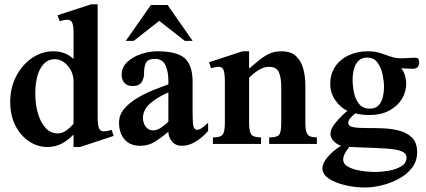

<svg xmlns="http://www.w3.org/2000/svg" viewBox="-20 -647 1916 863"><path d="M490.7 -36.1 340.3 13.7H310.5V-42Q284.2 -15.1 255.9 -0.7Q227.5 13.7 192.4 13.7Q149.4 13.7 111.3 -11.2Q73.2 -36.1 49.6 -81.8Q25.9 -127.4 25.9 -188.5Q25.9 -252.9 53 -304.7Q80.1 -356.4 124.3 -386.5Q168.5 -416.5 220.2 -416.5Q244.6 -416.5 267.8 -408.4Q291 -400.4 310.5 -381.8V-499.5Q310.5 -531.7 304.7 -544.9Q298.8 -558.1 283.7 -558.1Q266.6 -558.1 248 -551.8L238.8 -578.6L389.2 -627.4H418.9V-122.6Q418.9 -87.9 424.3 -72.3Q429.7 -56.6 446.3 -56.6Q453.6 -56.6 463.9 -58.6Q474.1 -60.5 481.9 -63ZM310.5 -90.3V-281.2Q310.5 -320.8 284.9 -350.8Q259.3 -380.9 226.1 -380.9Q185.5 -380.9 162.1 -339.6Q138.7 -298.3 138.7 -227.1Q138.7 -175.8 151.1 -135Q163.6 -94.2 186 -70.8Q208.5 -47.4 238.8 -47.4Q259.8 -47.4 277.6 -60.3Q295.4 -73.2 310.5 -90.3Z M915.5 -95.7V-58.6Q906.7 -47.9 888.9 -32Q871.1 -16.1 847.4 -3.9Q823.7 8.3 797.4 8.3Q769 8.3 752.9 -11.2Q736.8 -30.8 736.8 -54.7Q708 -30.3 678 -11Q647.9 8.3 609.9 8.3Q564.5 8.3 539.8 -20.3Q515.1 -48.8 515.1 -96.2Q515.1 -130.9 538.3 -158Q561.5 -185.1 596.7 -206.1Q631.8 -227.1 669.7 -242.2Q707.5 -257.3 736.8 -267.6V-284.2Q736.8 -325.2 723.6 -353.8Q710.4 -382.3 675.8 -382.3Q647 -382.3 637.2 -366.7Q627.4 -351.1 627.4 -314.5Q627.4 -294.9 616.5 -277.6Q605.5 -260.3 575.7 -260.3Q552.7 -260.3 539.8 -273.9Q526.9 -287.6 526.9 -310.5Q526.9 -345.7 553 -369.4Q579.1 -393.1 616.2 -404.8Q653.3 -416.5 686.5 -416.5Q774.9 -416.5 810.3 -385.3Q845.7 -354 845.7 -278.3V-152.3Q845.7 -135.3 846.2 -116Q846.7 -96.7 848.1 -85.4Q849.6 -77.1 853.8 -70.3Q857.9 -63.5 867.7 -63.5Q877.4 -63.5 893.6 -76.4Q909.7 -89.4 915.5 -95.7ZM736.8 -99.6V-231.4Q684.6 -209 653.6 -180.9Q622.6 -152.8 622.6 -116.7Q622.6 -95.2 634.5 -78.1Q646.5 -61 668 -61Q685.1 -61 703.4 -73Q721.7 -85 736.8 -99.6ZM845.7 -463.4H810.5L695.8 -553.2L581.1 -463.4H545.4L658.2 -624.5H733.4Z M1404.3 0H1189.9V-29.3Q1224.1 -29.3 1234.1 -40.5Q1244.1 -51.8 1244.1 -95.2V-256.8Q1244.1 -297.4 1233.6 -322Q1223.1 -346.7 1189.5 -346.7Q1166.5 -346.7 1143.1 -332.5Q1119.6 -318.4 1099.6 -296.9V-95.2Q1099.6 -55.7 1109.6 -42.5Q1119.6 -29.3 1153.3 -29.3V0H937V-29.3Q972.7 -29.3 981.7 -43Q990.7 -56.6 990.7 -95.2V-280.3Q990.7 -313.5 985.6 -330.1Q980.5 -346.7 964.4 -346.7Q956.5 -346.7 946.3 -344.7Q936 -342.8 928.7 -340.3L919.4 -367.2L1070.3 -416.5H1099.6V-338.9Q1122.1 -357.4 1143.3 -375.2Q1164.6 -393.1 1188.7 -404.8Q1212.9 -416.5 1244.6 -416.5Q1288.6 -416.5 1311.8 -393.6Q1335 -370.6 1343.8 -335.7Q1352.5 -300.8 1352.5 -264.2V-95.2Q1352.5 -56.6 1362.3 -43Q1372.1 -29.3 1404.3 -29.3Z M1863.8 -364.7Q1863.8 -337.9 1834.5 -337.9Q1823.2 -337.9 1807.4 -338.9Q1791.5 -339.8 1783.2 -340.3Q1794.9 -326.2 1800.3 -307.6Q1805.7 -289.1 1805.7 -270.5Q1805.7 -232.9 1785.6 -200.9Q1765.6 -168.9 1728.5 -149.4Q1691.4 -129.9 1640.1 -129.9Q1607.4 -129.9 1577.1 -137.7Q1565.9 -128.4 1555.7 -117.4Q1545.4 -106.4 1545.4 -94.2Q1545.4 -79.6 1567.9 -75.4Q1590.3 -71.3 1625.5 -71.5Q1660.6 -71.8 1700.2 -70.3Q1739.7 -68.8 1774.9 -59.6Q1810.1 -50.3 1832.5 -27.8Q1855 -5.4 1855 37.1Q1855 77.6 1831.5 107.7Q1808.1 137.7 1771.5 157.2Q1734.9 176.8 1694.6 186.3Q1654.3 195.8 1620.6 195.8Q1576.2 195.8 1532 185.5Q1487.8 175.3 1458.5 156Q1429.2 136.7 1429.2 109.4Q1429.2 86.4 1452.9 58.6Q1476.6 30.8 1512.7 8.3Q1493.2 1.5 1479.2 -13.7Q1465.3 -28.8 1465.3 -44.9Q1465.3 -68.8 1490.2 -97.9Q1515.1 -127 1541.5 -148.9Q1511.7 -162.1 1488 -195.3Q1464.4 -228.5 1464.4 -270Q1464.4 -315.4 1487.1 -348.4Q1509.8 -381.3 1548.3 -398.9Q1586.9 -416.5 1633.3 -416.5Q1665 -416.5 1689 -408.7Q1712.9 -400.9 1735.6 -392.8Q1758.3 -384.8 1785.2 -384.8Q1796.4 -384.8 1814 -386.2Q1831.5 -387.7 1843.8 -387.7Q1855 -387.7 1859.4 -383.3Q1863.8 -378.9 1863.8 -364.7ZM1706.1 -255.4Q1706.1 -279.3 1700 -310.3Q1693.8 -341.3 1677.5 -364.7Q1661.1 -388.2 1630.4 -388.2Q1605 -388.2 1590.6 -373Q1576.2 -357.9 1570.6 -335.2Q1564.9 -312.5 1564.9 -289.6Q1564.9 -261.7 1571 -231.2Q1577.1 -200.7 1594 -179.7Q1610.8 -158.7 1642.1 -158.7Q1668 -158.7 1681.9 -173.8Q1695.8 -189 1700.9 -211.4Q1706.1 -233.9 1706.1 -255.4ZM1807.1 61.5Q1807.1 46.4 1795.2 38.6Q1783.2 30.8 1767.6 27.3Q1750.5 23.4 1722.7 21.2Q1694.8 19 1662.6 17.8Q1630.4 16.6 1600.6 15.6Q1570.8 14.6 1550.3 13.2Q1538.1 27.8 1530.3 42.7Q1522.5 57.6 1522.5 70.3Q1522.5 87.4 1538.3 98.4Q1554.2 109.4 1577.9 115.5Q1601.6 121.6 1626 123.8Q1650.4 126 1668 126Q1694.3 126 1727.1 120.4Q1759.8 114.7 1783.4 100.6Q1807.1 86.4 1807.1 61.5Z"/></svg>

Font: Scheherazade New SemiBold
Style: Regular
Weight: 600
Designer: SIL International
Foundry: SIL International
Version: Version 4.000